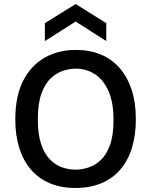

<svg xmlns="http://www.w3.org/2000/svg" viewBox="-20 -921 751 954"><path d="M355 13Q283 13 227.5 -10.5Q172 -34 134 -78Q96 -122 76 -185Q56 -248 56 -327Q56 -443 95 -519.5Q134 -596 202 -634.5Q270 -673 357 -673Q425 -673 480 -650.5Q535 -628 574 -583.5Q613 -539 634 -475Q655 -411 655 -328Q655 -248 635 -184.5Q615 -121 576.5 -77Q538 -33 482 -10Q426 13 355 13ZM356 -78Q386 -78 419 -88.5Q452 -99 480.5 -125.5Q509 -152 526.5 -200.5Q544 -249 544 -324Q544 -414 518.5 -470Q493 -526 450.5 -553Q408 -580 356 -580Q328 -580 295.5 -570Q263 -560 233.5 -533Q204 -506 186 -456.5Q168 -407 168 -328Q168 -254 184 -206Q200 -158 227.5 -129.5Q255 -101 288.5 -89.5Q322 -78 356 -78ZM203 -717V-806L356 -901L508 -806V-717L356 -814Z"/></svg>

Font: Bricolage Grotesque 48pt Condensed ExtraBold Medium
Style: Regular
Weight: 500
Version: Version 1.000;gftools[0.9.30]